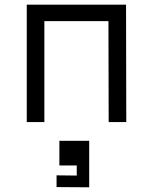

<svg xmlns="http://www.w3.org/2000/svg" viewBox="-20 -520 640 818"><path d="M94 0V-500H517L518 0H443L442 -430H169V0ZM221 277V227L307 228V185H233V80H360V278Z"/></svg>

Font: Orbit
Style: Regular
Weight: 400
Designer: Sooun Cho
Foundry: JAMO
Version: Version 1.000; ttfautohint (v1.8.4.7-5d5b);gftools[0.9.29]